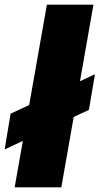

<svg xmlns="http://www.w3.org/2000/svg" viewBox="-47 -805 428 825"><path d="M-27 -163 335 -333 361 -486 -1.5 -316.5ZM16 0H216.5L354.5 -785H154.5Z"/></svg>

Font: Anybody UltraCondensed Thin ExtraBold
Style: Italic
Weight: 800
Italic angle: -10°
Version: Version 1.111